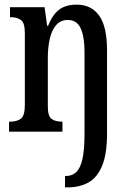

<svg xmlns="http://www.w3.org/2000/svg" viewBox="-20 -567 559 827"><path d="M260 240V191H265Q290 191 308 174.5Q326 158 335 118.5Q344 79 344 8V-344Q344 -409 327.5 -445Q311 -481 272 -481Q240 -481 221 -458Q202 -435 194 -398Q186 -361 186 -319V-110Q186 -66 202.5 -54.5Q219 -43 247 -43H249V0H19V-43H25Q52 -43 69.5 -55.5Q87 -68 87 -115V-425Q87 -469 70 -481Q53 -493 26 -493H23V-536H172L183 -456H187Q207 -505 235.5 -526Q264 -547 310 -547Q373 -547 407 -500Q441 -453 441 -350V8Q441 97 419.5 148Q398 199 360 219.5Q322 240 273 240Z"/></svg>

Font: Noto Serif Tamil ExtraCondensed Medium
Style: Regular
Weight: 500
Width: 2
Designer: Indian Type Foundry, Tom Grace, and the Monotype Design Team
Foundry: Monotype Imaging Inc.
Version: Version 2.004; ttfautohint (v1.8.4.7-5d5b)